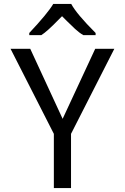

<svg xmlns="http://www.w3.org/2000/svg" viewBox="-20 -964 640 984"><path d="M256 -278 34 -714H135L301 -355L468 -714H566L344 -278V0H256ZM130 -795Q224 -895 253 -944H345Q372 -893 470 -795V-784H407Q386 -796 364.5 -816Q343 -836 323.5 -855.5Q304 -875 298 -881L280 -863Q223 -804 192 -784H130Z"/></svg>

Font: Noto Sans Mono UI
Style: Regular
Weight: 400
Monospace: yes
Designer: Monotype Design team
Foundry: Monotype Imaging Inc.
Version: Version 1.000